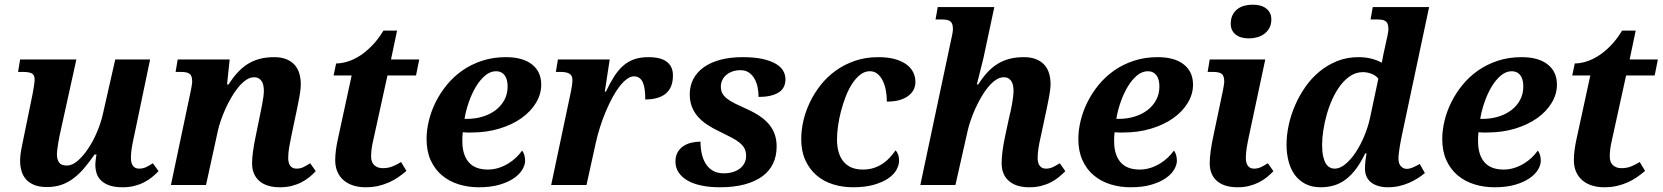

<svg xmlns="http://www.w3.org/2000/svg" viewBox="-20 -790 7101 820"><path d="M387.2 -85.9Q387.2 -90.3 387.7 -96.2Q388.2 -102.1 388.9 -108.4Q389.6 -114.7 390.4 -120.4Q391.1 -126 392.1 -129.9H383.8Q361.8 -98.6 340.6 -73.2Q319.3 -47.9 295.4 -29.5Q271.5 -11.2 243.7 -1.2Q215.8 8.8 180.2 8.8Q147.9 8.8 126 -0.2Q104 -9.3 90.8 -24.4Q77.6 -39.6 71.8 -59.8Q65.9 -80.1 65.9 -102.1Q65.9 -127 71.8 -156.7Q77.6 -186.5 83 -211.9L119.1 -388.2Q123 -408.7 125.5 -425.3Q127.9 -441.9 127.9 -450.2Q127.9 -470.2 115.7 -476.6Q103.5 -482.9 75.2 -482.9H57.1L65.9 -536.1H306.2L240.2 -236.8Q237.3 -225.1 234.4 -210.4Q231.4 -195.8 229 -181.2Q226.6 -166.5 224.9 -153.3Q223.1 -140.1 223.1 -130.9Q223.1 -108.9 232.4 -95.9Q241.7 -83 266.1 -83Q288.1 -83 311.3 -102.8Q334.5 -122.6 355.7 -154.1Q377 -185.5 393.6 -224.4Q410.2 -263.2 418.9 -300.8L472.2 -536.1H621.1L553.2 -210.9Q546.9 -183.6 543 -159.9Q539.1 -136.2 539.1 -115.2Q539.1 -93.3 548.1 -81.5Q557.1 -69.8 574.2 -69.8Q589.8 -69.8 602.8 -75.7Q615.7 -81.5 632.8 -92.8L657.2 -59.1Q645 -46.4 629.9 -33.9Q614.7 -21.5 595.9 -11.7Q577.1 -2 554.2 3.9Q531.2 9.8 503.9 9.8Q470.7 9.8 448.5 2.2Q426.3 -5.4 412.6 -18.3Q398.9 -31.2 393.1 -48.6Q387.2 -65.9 387.2 -85.9Z M1056.6 -92.8Q1056.6 -135.7 1072.8 -211.9L1088.9 -291Q1090.8 -300.8 1093.8 -314.9Q1096.7 -329.1 1099.6 -344.5Q1102.5 -359.9 1104.7 -375.2Q1106.9 -390.6 1106.9 -402.8Q1106.9 -412.1 1105.2 -422.4Q1103.5 -432.6 1098.9 -440.9Q1094.2 -449.2 1086.2 -454.6Q1078.1 -460 1064.9 -460Q1047.9 -460 1031 -448.5Q1014.2 -437 998.5 -418.2Q982.9 -399.4 968.8 -375.2Q954.6 -351.1 943.1 -325.7Q931.6 -300.3 923.3 -275.9Q915 -251.5 910.6 -231.9L859.9 0H710L793.9 -397.9Q795.4 -404.3 796.6 -411.1Q797.9 -418 798.8 -424.1Q799.8 -430.2 800.3 -434.6Q800.8 -439 800.8 -440.9Q800.8 -454.6 797.9 -462.9Q794.9 -471.2 788.6 -475.6Q782.2 -480 772.2 -481.4Q762.2 -482.9 748 -482.9H730L738.8 -536.1H960.9L949.7 -429.2H956.1Q975.1 -459 995.4 -481Q1015.6 -502.9 1039.1 -517.3Q1062.5 -531.7 1090.1 -538.8Q1117.7 -545.9 1150.9 -545.9Q1182.6 -545.9 1204.3 -536.6Q1226.1 -527.3 1239.5 -511.5Q1252.9 -495.6 1258.8 -474.9Q1264.6 -454.1 1264.6 -431.2Q1264.6 -418.5 1262.9 -404.1Q1261.2 -389.6 1258.5 -375Q1255.9 -360.4 1252.7 -345.7Q1249.5 -331.1 1247.1 -317.9L1224.6 -210.9Q1218.8 -183.6 1214.8 -159.9Q1210.9 -136.2 1210.9 -115.2Q1210.9 -93.3 1220 -81.5Q1229 -69.8 1246.1 -69.8Q1261.7 -69.8 1274.7 -75.7Q1287.6 -81.5 1304.7 -92.8L1328.6 -59.1Q1316.9 -46.4 1301.8 -33.9Q1286.6 -21.5 1267.8 -11.7Q1249 -2 1226.1 3.9Q1203.1 9.8 1175.8 9.8Q1118.2 9.8 1087.4 -17.3Q1056.6 -44.4 1056.6 -92.8Z M1614.7 -71.8Q1638.2 -71.8 1657.2 -79.6Q1676.3 -87.4 1692.9 -98.1L1715.8 -60.1Q1699.2 -45.9 1680.9 -33.2Q1662.6 -20.5 1641.1 -11Q1619.6 -1.5 1595 4.2Q1570.3 9.8 1541.5 9.8Q1514.2 9.8 1490.5 2.7Q1466.8 -4.4 1449.2 -18.8Q1431.6 -33.2 1421.6 -55.2Q1411.6 -77.1 1411.6 -106.9Q1411.6 -115.7 1412.4 -126.5Q1413.1 -137.2 1414.6 -148.4Q1416 -159.7 1418 -170.7Q1419.9 -181.6 1421.9 -190.9L1481.9 -467.8H1404.8L1415.5 -519Q1437 -519 1462.4 -526.4Q1487.8 -533.7 1514.4 -550.3Q1541 -566.9 1567.6 -593.8Q1594.2 -620.6 1617.7 -659.2H1675.8L1649.9 -536.1H1770.5L1756.8 -467.8H1634.8L1574.7 -193.8Q1569.3 -171.9 1567.1 -154.1Q1564.9 -136.2 1564.9 -122.1Q1564.9 -97.2 1578.6 -84.5Q1592.3 -71.8 1614.7 -71.8Z M2063.5 -65.9Q2087.9 -65.9 2109.9 -73Q2131.8 -80.1 2150.6 -91.6Q2169.4 -103 2184.3 -117.4Q2199.2 -131.8 2210 -147Q2215.8 -139.6 2219.2 -128.2Q2222.7 -116.7 2222.7 -104Q2222.7 -85.9 2210.9 -65.9Q2199.2 -45.9 2175 -29.1Q2150.9 -12.2 2113.5 -1.2Q2076.2 9.8 2024.9 9.8Q1979 9.8 1938.5 -2.9Q1897.9 -15.6 1867.4 -41.3Q1836.9 -66.9 1819.3 -105.7Q1801.8 -144.5 1801.8 -196.8Q1801.8 -233.9 1811.5 -274.4Q1821.3 -314.9 1840.6 -353.8Q1859.9 -392.6 1888.4 -427.5Q1917 -462.4 1954.6 -488.8Q1992.2 -515.1 2038.8 -530.5Q2085.4 -545.9 2140.6 -545.9Q2212.4 -545.9 2252 -514.9Q2291.5 -483.9 2291.5 -428.2Q2291.5 -387.7 2269 -350.6Q2246.6 -313.5 2207 -285.4Q2167.5 -257.3 2112.8 -240.7Q2058.1 -224.1 1993.7 -224.1Q1985.4 -224.1 1975.6 -224.1Q1965.8 -224.1 1956.5 -225.1Q1955.1 -215.3 1954.8 -205.3Q1954.6 -195.3 1954.6 -187Q1954.6 -128.9 1981.7 -97.4Q2008.8 -65.9 2063.5 -65.9ZM2098.6 -485.8Q2074.2 -485.8 2052.2 -467.5Q2030.3 -449.2 2012.7 -419.9Q1995.1 -390.6 1982.4 -354.2Q1969.7 -317.9 1963.9 -282.2H1972.7Q2009.8 -282.2 2041.7 -292Q2073.7 -301.8 2097.4 -320.1Q2121.1 -338.4 2134.5 -363.8Q2147.9 -389.2 2147.9 -420.9Q2147.9 -451.7 2135 -468.8Q2122.1 -485.8 2098.6 -485.8Z M2424.8 -448.2Q2424.8 -466.8 2412.6 -474.9Q2400.4 -482.9 2372.1 -482.9H2354L2362.8 -536.1H2584L2563 -398.9H2567.9Q2585 -435.1 2602.3 -462.4Q2619.6 -489.7 2640.4 -508.3Q2661.1 -526.9 2687.5 -536.4Q2713.9 -545.9 2749 -545.9Q2802.2 -545.9 2828.1 -525.9Q2854 -505.9 2854 -467.8Q2854 -416 2823.7 -390.6Q2793.5 -365.2 2735.8 -365.2Q2735.8 -387.7 2733.6 -406Q2731.4 -424.3 2725.8 -437.3Q2720.2 -450.2 2710.7 -457Q2701.2 -463.9 2687 -463.9Q2672.9 -463.9 2657.2 -452.4Q2641.6 -440.9 2626 -420.9Q2610.4 -400.9 2595.5 -373.3Q2580.6 -345.7 2566.9 -313.2Q2553.2 -280.8 2542 -245.1Q2530.8 -209.5 2522.9 -172.9L2484.9 0H2334L2418.9 -401.9Q2420.4 -410.2 2422.6 -423.8Q2424.8 -437.5 2424.8 -448.2Z M3070.8 -49.8Q3091.3 -49.8 3108.9 -54.9Q3126.5 -60.1 3139.2 -69.6Q3151.9 -79.1 3159.2 -93Q3166.5 -106.9 3166.5 -125Q3166.5 -142.1 3159.9 -155.3Q3153.3 -168.5 3139.4 -179.9Q3125.5 -191.4 3104.2 -202.6Q3083 -213.9 3053.7 -228Q3024.4 -241.7 3000.7 -257.3Q2977.1 -272.9 2960.4 -292Q2943.8 -311 2934.8 -334.5Q2925.8 -357.9 2925.8 -387.2Q2925.8 -423.8 2941.4 -453.1Q2957 -482.4 2986.3 -503.2Q3015.6 -523.9 3057.4 -534.9Q3099.1 -545.9 3151.9 -545.9Q3202.1 -545.9 3237.1 -538.1Q3272 -530.3 3293.7 -517.3Q3315.4 -504.4 3325 -487.3Q3334.5 -470.2 3334.5 -452.1Q3334.5 -412.1 3303.7 -394Q3272.9 -376 3219.7 -376Q3219.7 -396 3215.8 -416.3Q3211.9 -436.5 3202.6 -453.1Q3193.4 -469.7 3178.7 -480Q3164.1 -490.2 3142.6 -490.2Q3123 -490.2 3107.7 -484.6Q3092.3 -479 3081.3 -469.5Q3070.3 -460 3064.5 -447.3Q3058.6 -434.6 3058.6 -419.9Q3058.6 -403.3 3065.2 -391.1Q3071.8 -378.9 3085.7 -368.2Q3099.6 -357.4 3121.1 -346.9Q3142.6 -336.4 3171.9 -323.2Q3204.1 -308.6 3227.5 -292.2Q3251 -275.9 3266.4 -256.6Q3281.7 -237.3 3289.3 -214.6Q3296.9 -191.9 3296.9 -164.1Q3296.9 -123.5 3281.5 -91.3Q3266.1 -59.1 3235.4 -36.6Q3204.6 -14.2 3159.2 -2.2Q3113.8 9.8 3053.7 9.8Q3010.7 9.8 2975.8 2.4Q2940.9 -4.9 2916.3 -19Q2891.6 -33.2 2878.2 -53.7Q2864.7 -74.2 2864.7 -100.1Q2864.7 -123.5 2874 -139.6Q2883.3 -155.8 2898.2 -165.8Q2913.1 -175.8 2932.4 -180.4Q2951.7 -185.1 2971.7 -185.1Q2971.7 -158.2 2977.1 -133.8Q2982.4 -109.4 2994.1 -90.6Q3005.9 -71.8 3024.7 -60.8Q3043.5 -49.8 3070.8 -49.8Z M3665 -65.9Q3691.4 -65.9 3712.6 -73Q3733.9 -80.1 3751 -91.8Q3768.1 -103.5 3781.2 -118.2Q3794.4 -132.8 3804.7 -147.9Q3811 -142.1 3815.4 -130.6Q3819.8 -119.1 3819.8 -104Q3819.8 -84.5 3808.3 -64.2Q3796.9 -43.9 3772.7 -27.6Q3748.5 -11.2 3711.4 -0.7Q3674.3 9.8 3623 9.8Q3577.6 9.8 3537.4 -2.9Q3497.1 -15.6 3467 -41.5Q3437 -67.4 3419.4 -106Q3401.9 -144.5 3401.9 -196.8Q3401.9 -233.9 3411.1 -274.2Q3420.4 -314.5 3439 -353.3Q3457.5 -392.1 3485.1 -427Q3512.7 -461.9 3549.3 -488.3Q3585.9 -514.6 3631.3 -530.3Q3676.8 -545.9 3731 -545.9Q3772.5 -545.9 3802.5 -537.4Q3832.5 -528.8 3851.8 -514.4Q3871.1 -500 3880.4 -480.7Q3889.6 -461.4 3889.6 -439.9Q3889.6 -424.3 3883.1 -409.4Q3876.5 -394.5 3861.8 -382.6Q3847.2 -370.6 3824 -363.3Q3800.8 -356 3767.6 -356Q3767.6 -382.3 3762.9 -406Q3758.3 -429.7 3749 -447.5Q3739.7 -465.3 3726.3 -475.6Q3712.9 -485.8 3694.8 -485.8Q3673.3 -485.8 3654.5 -471.4Q3635.7 -457 3620.1 -433.3Q3604.5 -409.7 3592.5 -379.2Q3580.6 -348.6 3572 -316.2Q3563.5 -283.7 3559.1 -252.2Q3554.7 -220.7 3554.7 -194.8Q3554.7 -133.8 3582.5 -99.9Q3610.4 -65.9 3665 -65.9Z M4257.8 -92.8Q4257.8 -114.3 4261.5 -144Q4265.1 -173.8 4273.4 -211.9L4290.5 -291Q4293 -300.8 4296.1 -314.9Q4299.3 -329.1 4302 -344.5Q4304.7 -359.9 4306.6 -375.2Q4308.6 -390.6 4308.6 -402.8Q4308.6 -412.1 4306.9 -422.4Q4305.2 -432.6 4300.8 -440.9Q4296.4 -449.2 4288.1 -454.6Q4279.8 -460 4266.6 -460Q4249.5 -460 4232.7 -448.5Q4215.8 -437 4200.2 -418.2Q4184.6 -399.4 4170.7 -375.2Q4156.7 -351.1 4145.3 -325.7Q4133.8 -300.3 4125.5 -275.9Q4117.2 -251.5 4112.8 -231.9L4060.5 0H3910.6L4042.5 -622.1Q4043.9 -628.4 4045.4 -635.3Q4046.9 -642.1 4047.9 -648.2Q4048.8 -654.3 4049.3 -658.7Q4049.8 -663.1 4049.8 -665Q4049.8 -678.7 4046.9 -687Q4043.9 -695.3 4037.6 -699.7Q4031.2 -704.1 4021 -705.6Q4010.7 -707 3996.6 -707H3975.6L3984.9 -759.8H4226.6L4179.7 -540Q4175.8 -524.9 4171.1 -505.9Q4166.5 -486.8 4162.1 -469.7Q4156.7 -449.7 4151.9 -429.2H4157.7Q4176.8 -459 4197 -481Q4217.3 -502.9 4240.7 -517.3Q4264.2 -531.7 4291.7 -538.8Q4319.3 -545.9 4352.5 -545.9Q4384.3 -545.9 4406.2 -536.6Q4428.2 -527.3 4441.7 -511.5Q4455.1 -495.6 4460.9 -474.9Q4466.8 -454.1 4466.8 -431.2Q4466.8 -418.5 4464.8 -404.1Q4462.9 -389.6 4460.2 -375Q4457.5 -360.4 4454.3 -345.7Q4451.2 -331.1 4448.7 -317.9L4425.8 -210.9Q4419.4 -183.6 4415.5 -159.9Q4411.6 -136.2 4411.6 -115.2Q4411.6 -93.3 4420.9 -81.5Q4430.2 -69.8 4446.8 -69.8Q4462.4 -69.8 4475.3 -75.7Q4488.3 -81.5 4505.9 -92.8L4529.8 -59.1Q4517.6 -46.4 4502.4 -33.9Q4487.3 -21.5 4468.5 -11.7Q4449.7 -2 4426.8 3.9Q4403.8 9.8 4376.5 9.8Q4319.3 9.8 4288.6 -17.3Q4257.8 -44.4 4257.8 -92.8Z M4847.2 -65.9Q4871.6 -65.9 4893.6 -73Q4915.5 -80.1 4934.3 -91.6Q4953.1 -103 4968 -117.4Q4982.9 -131.8 4993.7 -147Q4999.5 -139.6 5002.9 -128.2Q5006.3 -116.7 5006.3 -104Q5006.3 -85.9 4994.6 -65.9Q4982.9 -45.9 4958.7 -29.1Q4934.6 -12.2 4897.2 -1.2Q4859.9 9.8 4808.6 9.8Q4762.7 9.8 4722.2 -2.9Q4681.6 -15.6 4651.1 -41.3Q4620.6 -66.9 4603 -105.7Q4585.4 -144.5 4585.4 -196.8Q4585.4 -233.9 4595.2 -274.4Q4605 -314.9 4624.3 -353.8Q4643.6 -392.6 4672.1 -427.5Q4700.7 -462.4 4738.3 -488.8Q4775.9 -515.1 4822.5 -530.5Q4869.1 -545.9 4924.3 -545.9Q4996.1 -545.9 5035.6 -514.9Q5075.2 -483.9 5075.2 -428.2Q5075.2 -387.7 5052.7 -350.6Q5030.3 -313.5 4990.7 -285.4Q4951.2 -257.3 4896.5 -240.7Q4841.8 -224.1 4777.3 -224.1Q4769 -224.1 4759.3 -224.1Q4749.5 -224.1 4740.2 -225.1Q4738.8 -215.3 4738.5 -205.3Q4738.3 -195.3 4738.3 -187Q4738.3 -128.9 4765.4 -97.4Q4792.5 -65.9 4847.2 -65.9ZM4882.3 -485.8Q4857.9 -485.8 4835.9 -467.5Q4814 -449.2 4796.4 -419.9Q4778.8 -390.6 4766.1 -354.2Q4753.4 -317.9 4747.6 -282.2H4756.3Q4793.5 -282.2 4825.4 -292Q4857.4 -301.8 4881.1 -320.1Q4904.8 -338.4 4918.2 -363.8Q4931.6 -389.2 4931.6 -420.9Q4931.6 -451.7 4918.7 -468.8Q4905.8 -485.8 4882.3 -485.8Z M5383.8 -536.1 5314.5 -210.9Q5308.6 -183.6 5304.7 -159.9Q5300.8 -136.2 5300.8 -115.2Q5300.8 -93.3 5309.8 -81.5Q5318.8 -69.8 5335.4 -69.8Q5351.1 -69.8 5364.3 -75.7Q5377.4 -81.5 5394.5 -92.8L5418.5 -59.1Q5406.7 -46.4 5391.6 -33.9Q5376.5 -21.5 5357.4 -11.7Q5338.4 -2 5315.7 3.9Q5293 9.8 5265.6 9.8Q5208 9.8 5177.2 -17.3Q5146.5 -44.4 5146.5 -92.8Q5146.5 -114.3 5150.4 -144Q5154.3 -173.8 5162.6 -211.9L5201.7 -397.9Q5203.1 -404.3 5204.3 -411.1Q5205.6 -418 5206.5 -424.1Q5207.5 -430.2 5208 -434.6Q5208.5 -439 5208.5 -440.9Q5208.5 -454.6 5205.6 -462.9Q5202.6 -471.2 5196.3 -475.6Q5189.9 -480 5179.9 -481.4Q5169.9 -482.9 5155.8 -482.9H5137.7L5146.5 -536.1ZM5314.5 -626Q5297.9 -626 5283.7 -629.6Q5269.5 -633.3 5259 -641.1Q5248.5 -648.9 5242.4 -660.6Q5236.3 -672.4 5236.3 -688Q5236.3 -710 5243.9 -725.3Q5251.5 -740.7 5264.2 -750.7Q5276.9 -760.7 5293.9 -765.4Q5311 -770 5329.6 -770Q5345.7 -770 5360.1 -766.6Q5374.5 -763.2 5385.5 -755.4Q5396.5 -747.6 5403.1 -735.6Q5409.7 -723.6 5409.7 -707Q5409.7 -686.5 5401.6 -671.1Q5393.6 -655.8 5380.1 -645.8Q5366.7 -635.7 5349.6 -630.9Q5332.5 -626 5314.5 -626Z M5626.5 -171.9Q5626.5 -143.6 5630.6 -124Q5634.8 -104.5 5641.8 -92.5Q5648.9 -80.6 5658.9 -75.2Q5668.9 -69.8 5680.7 -69.8Q5702.6 -69.8 5725.8 -88.9Q5749 -107.9 5769.5 -138.7Q5790 -169.4 5806.4 -208.5Q5822.8 -247.6 5831.5 -288.1L5866.7 -454.1Q5856 -467.8 5837.4 -474.9Q5818.8 -481.9 5800.8 -481.9Q5772.5 -481.9 5748.5 -466.6Q5724.6 -451.2 5705.3 -426Q5686 -400.9 5671.1 -368.4Q5656.2 -335.9 5646.5 -301.5Q5636.7 -267.1 5631.6 -233.2Q5626.5 -199.2 5626.5 -171.9ZM5967.8 -214.8Q5966.3 -207.5 5963.6 -194.1Q5960.9 -180.7 5958.5 -166Q5956.1 -151.4 5954.3 -137.2Q5952.6 -123 5952.6 -113.8Q5952.6 -90.3 5963.4 -79.6Q5974.1 -68.8 5987.8 -68.8Q6000.5 -68.8 6015.9 -75.7Q6031.2 -82.5 6043.5 -89.8L6065.4 -50.8Q6052.2 -40 6035.6 -29.3Q6019 -18.6 5999.3 -9.8Q5979.5 -1 5956.5 4.4Q5933.6 9.8 5907.7 9.8Q5885.7 9.8 5867.7 4.6Q5849.6 -0.5 5836.7 -10.3Q5823.7 -20 5816.7 -34.9Q5809.6 -49.8 5809.6 -69.8Q5809.6 -79.1 5810.1 -86.4Q5810.5 -93.8 5811.3 -100.8Q5812 -107.9 5813.2 -116Q5814.5 -124 5816.4 -134.8H5810.5Q5792 -96.2 5771.5 -68.8Q5751 -41.5 5727.8 -23.9Q5704.6 -6.3 5678 1.7Q5651.4 9.8 5620.6 9.8Q5582 9.8 5554.4 -4.9Q5526.9 -19.5 5509 -44.4Q5491.2 -69.3 5482.9 -102.5Q5474.6 -135.7 5474.6 -172.9Q5474.6 -211.9 5483.6 -254.6Q5492.7 -297.4 5510.5 -338.9Q5528.3 -380.4 5554.4 -418Q5580.6 -455.6 5614.7 -483.9Q5648.9 -512.2 5690.7 -529.1Q5732.4 -545.9 5781.7 -545.9Q5811 -545.9 5836.4 -539.6Q5861.8 -533.2 5881.3 -522Q5882.8 -528.3 5884.3 -536.9Q5885.7 -545.4 5887.5 -554Q5889.2 -562.5 5890.9 -570.1Q5892.6 -577.6 5893.6 -582L5902.3 -622.1Q5903.8 -628.4 5905.3 -635.3Q5906.7 -642.1 5907.7 -648.2Q5908.7 -654.3 5909.2 -658.7Q5909.7 -663.1 5909.7 -665Q5909.7 -678.7 5906.7 -687Q5903.8 -695.3 5897.5 -699.7Q5891.1 -704.1 5880.9 -705.6Q5870.6 -707 5856.4 -707H5833.5L5842.8 -759.8H6083.5Z M6401.4 -65.9Q6425.8 -65.9 6447.8 -73Q6469.7 -80.1 6488.5 -91.6Q6507.3 -103 6522.2 -117.4Q6537.1 -131.8 6547.9 -147Q6553.7 -139.6 6557.1 -128.2Q6560.5 -116.7 6560.5 -104Q6560.5 -85.9 6548.8 -65.9Q6537.1 -45.9 6512.9 -29.1Q6488.8 -12.2 6451.4 -1.2Q6414.1 9.8 6362.8 9.8Q6316.9 9.8 6276.4 -2.9Q6235.8 -15.6 6205.3 -41.3Q6174.8 -66.9 6157.2 -105.7Q6139.6 -144.5 6139.6 -196.8Q6139.6 -233.9 6149.4 -274.4Q6159.2 -314.9 6178.5 -353.8Q6197.8 -392.6 6226.3 -427.5Q6254.9 -462.4 6292.5 -488.8Q6330.1 -515.1 6376.7 -530.5Q6423.3 -545.9 6478.5 -545.9Q6550.3 -545.9 6589.8 -514.9Q6629.4 -483.9 6629.4 -428.2Q6629.4 -387.7 6606.9 -350.6Q6584.5 -313.5 6544.9 -285.4Q6505.4 -257.3 6450.7 -240.7Q6396 -224.1 6331.5 -224.1Q6323.2 -224.1 6313.5 -224.1Q6303.7 -224.1 6294.4 -225.1Q6293 -215.3 6292.7 -205.3Q6292.5 -195.3 6292.5 -187Q6292.5 -128.9 6319.6 -97.4Q6346.7 -65.9 6401.4 -65.9ZM6436.5 -485.8Q6412.1 -485.8 6390.1 -467.5Q6368.2 -449.2 6350.6 -419.9Q6333 -390.6 6320.3 -354.2Q6307.6 -317.9 6301.8 -282.2H6310.5Q6347.7 -282.2 6379.6 -292Q6411.6 -301.8 6435.3 -320.1Q6459 -338.4 6472.4 -363.8Q6485.8 -389.2 6485.8 -420.9Q6485.8 -451.7 6472.9 -468.8Q6460 -485.8 6436.5 -485.8Z M6904.8 -71.8Q6928.2 -71.8 6947.3 -79.6Q6966.3 -87.4 6982.9 -98.1L7005.9 -60.1Q6989.3 -45.9 6970.9 -33.2Q6952.6 -20.5 6931.2 -11Q6909.7 -1.5 6885 4.2Q6860.4 9.8 6831.5 9.8Q6804.2 9.8 6780.5 2.7Q6756.8 -4.4 6739.3 -18.8Q6721.7 -33.2 6711.7 -55.2Q6701.7 -77.1 6701.7 -106.9Q6701.7 -115.7 6702.4 -126.5Q6703.1 -137.2 6704.6 -148.4Q6706.1 -159.7 6708 -170.7Q6710 -181.6 6711.9 -190.9L6772 -467.8H6694.8L6705.6 -519Q6727.1 -519 6752.4 -526.4Q6777.8 -533.7 6804.4 -550.3Q6831.1 -566.9 6857.7 -593.8Q6884.3 -620.6 6907.7 -659.2H6965.8L6939.9 -536.1H7060.5L7046.9 -467.8H6924.8L6864.7 -193.8Q6859.4 -171.9 6857.2 -154.1Q6855 -136.2 6855 -122.1Q6855 -97.2 6868.7 -84.5Q6882.3 -71.8 6904.8 -71.8Z"/></svg>

Font: Droid Serif
Style: Bold Italic
Weight: 700
Italic angle: -12°
Designer: Monotype Design team
Foundry: Monotype Imaging Inc.
Version: Version 1.03